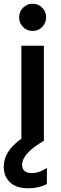

<svg xmlns="http://www.w3.org/2000/svg" viewBox="-44 -751 324 1024"><path d="M202 -659Q202 -628 181 -607Q160 -586 130 -586Q100 -586 79 -607Q58 -628 58 -659Q58 -689 79 -710Q100 -731 130 -731Q160 -731 181 -710Q202 -689 202 -659ZM206 230Q165 253 108 253Q42 253 9 221Q-24 189 -24 139Q-24 54 70 -11V-507H190V0Q74 67 74 128Q74 172 126 172Q165 172 206 145Z"/></svg>

Font: Hind Siliguri SemiBold
Style: Regular
Weight: 600
Designer: Jyotish Sonowal
Foundry: Indian Type Foundry
Version: Version 1.001;PS 1.0;hotconv 1.0.86;makeotf.lib2.5.63406; tt